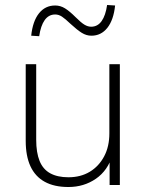

<svg xmlns="http://www.w3.org/2000/svg" viewBox="-20 -741 585 769"><path d="M254 8Q197 8 159 -13Q121 -34 102 -75Q83 -116 83 -177V-484H125V-181Q125 -130 138.5 -96.5Q152 -63 181 -47Q210 -31 254 -31Q303 -31 339.5 -53Q376 -75 397 -114.5Q418 -154 418 -207V-484H460V0H419V-121H431Q412 -58 364 -25Q316 8 254 8ZM137 -596 105 -598Q111 -656 136 -687.5Q161 -719 201 -719Q222 -719 240.5 -707.5Q259 -696 283 -672Q305 -650 318.5 -642Q332 -634 345 -634Q371 -634 387 -656.5Q403 -679 409 -721L441 -719Q435 -661 410 -629.5Q385 -598 346 -598Q326 -598 307.5 -609.5Q289 -621 263 -645Q241 -666 228 -674.5Q215 -683 201 -683Q175 -683 159 -660.5Q143 -638 137 -596Z"/></svg>

Font: Nunito Sans 12pt ExtraLight
Style: Regular
Weight: 200
Designer: Vernon Adams
Foundry: Vernon Adams
Version: Version 3.101;gftools[0.9.27]